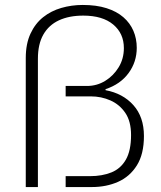

<svg xmlns="http://www.w3.org/2000/svg" viewBox="-20 -755 651 775"><path d="M84 0V-521Q84 -578 103 -619Q122 -660 154 -685.5Q186 -711 227.5 -723Q269 -735 314 -735Q369 -735 410 -722Q451 -709 478 -685.5Q505 -662 518.5 -630.5Q532 -599 532 -562Q532 -505 499 -460Q466 -415 406 -395V-391Q476 -378 518.5 -330.5Q561 -283 561 -206Q561 -133 532.5 -87.5Q504 -42 456.5 -21Q409 0 351 0H245V-44H344Q392 -44 429.5 -59Q467 -74 488 -110.5Q509 -147 509 -210Q509 -265 486 -299Q463 -333 426 -349.5Q389 -366 346 -366H245V-408H331Q371 -408 404.5 -428.5Q438 -449 459 -483.5Q480 -518 480 -561Q480 -620 437 -656Q394 -692 316 -692Q259 -692 218 -673Q177 -654 155 -615.5Q133 -577 133 -518V0Z"/></svg>

Font: Archivo Thin
Style: Regular
Weight: 250
Designer: Hector Gatti
Foundry: Omnibus-Type
Version: Version 2.001